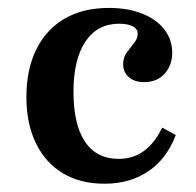

<svg xmlns="http://www.w3.org/2000/svg" viewBox="-20 -448 490 480"><path d="M241.1 11.3Q180.6 11.3 137.1 -14.9Q93.5 -41.1 69.8 -89.9Q46 -138.7 46 -205.6Q46 -275 71 -325Q96 -375 141.9 -401.6Q187.9 -428.2 252.4 -428.2Q299.2 -428.2 335.1 -414.1Q371 -400 390.7 -374.6Q410.5 -349.2 410.5 -316.1Q410.5 -284.7 391.5 -263.7Q372.6 -242.7 340.3 -242.7Q316.1 -242.7 302 -255.2Q287.9 -267.7 287.9 -287.1Q287.9 -304.8 297.2 -317.3Q306.5 -329.8 315.3 -340.7Q324.2 -351.6 324.2 -363.7Q324.2 -375.8 311.7 -382.3Q299.2 -388.7 277.4 -388.7Q223.4 -388.7 193.5 -344Q163.7 -299.2 163.7 -218.5Q163.7 -137.1 192.3 -94Q221 -50.8 276.6 -50.8Q312.9 -50.8 339.9 -70.6Q366.9 -90.3 385.5 -129L419.4 -110.5Q396.8 -50.8 350.8 -19.8Q304.8 11.3 241.1 11.3Z"/></svg>

Font: Playfair 9pt
Style: Bold
Weight: 700
Designer: Claus Eggers Sørensen
Foundry: Claus Eggers Sørensen
Version: Version 2.203